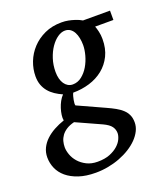

<svg xmlns="http://www.w3.org/2000/svg" viewBox="-165 -586 783 907"><g transform="rotate(-20 227.0 -132.5)"><path d="M320.8 87.9Q320.8 69.8 310.1 54.7Q299.3 39.6 270 25.9L145 -30.8Q121.1 -24.9 105.2 -14.6Q89.4 -4.4 80.1 8.5Q70.8 21.5 66.9 36.1Q63 50.8 63 65.9Q63 83 70.3 103.5Q77.6 124 93 141.6Q108.4 159.2 131.8 171.1Q155.3 183.1 187 183.1Q223.1 183.1 248.5 172.9Q273.9 162.6 290 147.9Q306.2 133.3 313.5 116.9Q320.8 100.6 320.8 87.9ZM310.1 -358.9Q310.1 -377.4 306.6 -394.3Q303.2 -411.1 296.1 -424.1Q289.1 -437 278.1 -444.6Q267.1 -452.1 252 -452.1Q233.9 -452.1 214.8 -439Q195.8 -425.8 179.9 -402.8Q164.1 -379.9 154.1 -349.1Q144 -318.4 144 -283.2Q144 -265.1 147.9 -249.8Q151.9 -234.4 159.4 -223.4Q167 -212.4 177.5 -206.3Q188 -200.2 201.2 -200.2Q226.1 -200.2 246.3 -216.1Q266.6 -231.9 280.8 -255.9Q294.9 -279.8 302.5 -307.6Q310.1 -335.4 310.1 -358.9ZM393.1 -420.9Q397.5 -409.7 401.6 -392.1Q405.8 -374.5 405.8 -354Q405.8 -306.2 388.2 -270.5Q370.6 -234.9 340.8 -210.9Q311 -187 271.7 -175Q232.4 -163.1 189 -163.1Q185.5 -155.8 183.1 -147Q180.7 -138.2 179.2 -129.6Q177.7 -121.1 177.2 -114Q176.8 -106.9 178.2 -103L312 -42Q335 -31.7 353.8 -21.2Q372.6 -10.7 386 1.7Q399.4 14.2 406.7 30Q414.1 45.9 414.1 67.9Q414.1 89.4 404.1 109.6Q394 129.9 376.7 147.7Q359.4 165.5 335.2 180.7Q311 195.8 283 206.5Q254.9 217.3 223.9 223.1Q192.9 229 161.1 229Q111.8 229 75.7 216.8Q39.6 204.6 15.9 184.6Q-7.8 164.6 -19.3 138.2Q-30.8 111.8 -30.8 83Q-30.8 57.6 -20.3 36.1Q-9.8 14.6 8.3 -2.4Q26.4 -19.5 50.5 -32.7Q74.7 -45.9 102.1 -55.2Q99.6 -66.9 101.8 -82.8Q104 -98.6 109.1 -115Q114.3 -131.3 122.6 -146.5Q130.9 -161.6 141.1 -171.9Q121.1 -180.7 104 -192.1Q86.9 -203.6 74.5 -218.5Q62 -233.4 54.9 -252.7Q47.9 -272 47.9 -295.9Q47.9 -332.5 61.5 -367.9Q75.2 -403.3 101.3 -431.4Q127.4 -459.5 164.8 -476.8Q202.1 -494.1 250 -494.1Q268.1 -494.1 283.9 -491Q299.8 -487.8 312.7 -483.6Q325.7 -479.5 335.2 -475.1Q344.7 -470.7 349.1 -467.8H484.9V-420.9Z"/></g></svg>

Font: Charis SIL CyrE
Style: Italic
Weight: 400
Italic angle: -11°
Foundry: SIL International
Version: Version 5.000